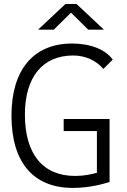

<svg xmlns="http://www.w3.org/2000/svg" viewBox="-20 -918 626 948"><path d="M339.4 9.8C423.8 9.8 493.7 -10.7 521 -19.5V-330.6H294.4V-271H458.5V-64.9C430.2 -57.1 394 -49.3 351.1 -49.3C191.4 -49.3 103 -157.2 103 -352.5C103 -537.6 190.4 -644 341.3 -644C400.9 -644 455.1 -619.6 490.2 -577.6L536.6 -623.5C500 -674.3 426.8 -703.1 335.4 -703.1C146 -703.1 36.6 -573.7 36.6 -347.7C36.6 -116.7 144 9.8 339.4 9.8ZM168 -771.5H245.6L330.6 -855.5L415.5 -771.5H493.2L357.9 -898.4H303.2Z"/></svg>

Font: Cascadia Mono NF Light
Style: Regular
Weight: 300
Monospace: yes
Designer: Aaron Bell
Foundry: Saja Typeworks
Version: Version 2404.023